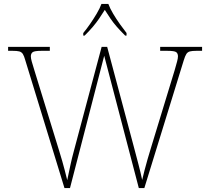

<svg xmlns="http://www.w3.org/2000/svg" viewBox="-20 -951 1061 971"><path d="M108 -646Q102 -668 95.5 -678Q89 -688 77.5 -691Q66 -694 43 -694H21V-714H232V-694H191Q154 -694 145 -687Q136 -680 136 -666Q136 -656 140.5 -640Q145 -624 154 -595L279 -189Q289 -158 295 -135.5Q301 -113 307 -91.5Q313 -70 320 -40Q329 -82 336 -115.5Q343 -149 354 -189L494 -714H522L657 -208Q670 -159 680.5 -119Q691 -79 699 -41Q704 -63 711 -90Q718 -117 726.5 -146.5Q735 -176 744 -205L863 -595Q871 -623 875.5 -639.5Q880 -656 880 -666Q880 -680 871.5 -687Q863 -694 825 -694H790V-714H1002V-694H974Q952 -694 940.5 -691Q929 -688 922.5 -678Q916 -668 909 -645L710 0H682L507 -669L334 0H306ZM401 -784Q417 -803 435 -829Q453 -855 469 -882Q485 -909 493 -931H528Q536 -909 552 -882Q568 -855 586.5 -829Q605 -803 620 -784V-771H613Q588 -796 570.5 -816Q553 -836 539 -856.5Q525 -877 510 -901Q495 -877 481 -856.5Q467 -836 450 -816Q433 -796 408 -771H401Z"/></svg>

Font: Noto Serif Tibetan Thin
Style: Regular
Weight: 250
Version: Version 2.103